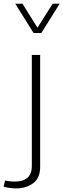

<svg xmlns="http://www.w3.org/2000/svg" viewBox="-88 -789 345 1044"><path d="M-4.9 -768.6H34.2L115.7 -638.2L198.2 -768.6H236.3L136.7 -609.4H94.7ZM-68.4 226.1 -60.5 192.9Q-51.3 194.8 -36.4 196.5Q-21.5 198.2 -6.3 198.2Q37.1 198.2 61 177.7Q85 157.2 85 113.3V-490.2H130.4V117.2Q130.4 179.2 92.3 207.3Q54.2 235.4 -1 235.4Q-35.2 235.4 -68.4 226.1Z"/></svg>

Font: Estedad-FD ExtraLight
Style: Regular
Weight: 200
Designer: Amin Abedi
Version: Version 7.3